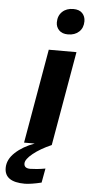

<svg xmlns="http://www.w3.org/2000/svg" viewBox="-122 -716 445 953"><g transform="rotate(5 101.0 -239.5)"><path d="M18 0 100 -470H238L156 0ZM188 -554Q159 -554 143.5 -570Q128 -586 128 -609Q128 -642 149 -662Q170 -682 204 -682Q234 -682 249 -666Q264 -650 264 -626Q264 -593 243 -573.5Q222 -554 188 -554ZM39 203Q-62 203 -62 133Q-62 91 -24.5 56Q13 21 71 0H156Q101 24 65 53Q29 82 29 103Q29 127 60 127Q72 127 93 125Q114 123 135 119L122 190Q98 196 75.5 199.5Q53 203 39 203Z"/></g></svg>

Font: Gantari
Style: Bold Italic
Weight: 700
Italic angle: -10°
Designer: Anugrah Pasau
Foundry: Lafontype
Version: Version 1.000; ttfautohint (v1.8.4.7-5d5b)